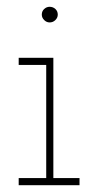

<svg xmlns="http://www.w3.org/2000/svg" viewBox="-20 -545 289 565"><path d="M214 0V-21H137V-375H35V-354H116V-21H35V0ZM150 -502Q150 -512 143 -518.5Q136 -525 126 -525Q117 -525 110 -518.5Q103 -512 103 -502Q103 -493 110 -486Q117 -479 126 -479Q136 -479 143 -486Q150 -493 150 -502Z"/></svg>

Font: Josefin Slab ExtraLight
Style: Regular
Weight: 250
Designer: Santiago Orozco
Foundry: Typemade
Version: Version 2.000